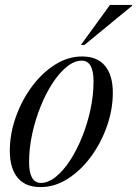

<svg xmlns="http://www.w3.org/2000/svg" viewBox="-20 -752 558 782"><path d="M314.5 -522Q376.5 -522 408 -483.5Q439.5 -445 439.5 -375Q439.5 -306 415.5 -237.8Q391.5 -169.5 350.2 -113.5Q309 -57.5 256 -23.8Q203 10 145 10Q83 10 51.5 -28.5Q20 -67 20 -137Q20 -206 44 -274.2Q68 -342.5 109.2 -398.5Q150.5 -454.5 203.5 -488.2Q256.5 -522 314.5 -522ZM146.5 -7Q176.5 -7 207.2 -31.8Q238 -56.5 265.5 -98.8Q293 -141 314.5 -194.5Q336 -248 348.5 -306Q361 -364 361 -420Q361 -505 313 -505Q283 -505 252.2 -480.2Q221.5 -455.5 194 -413.2Q166.5 -371 145 -317.5Q123.5 -264 111 -206Q98.5 -148 98.5 -92Q98.5 -7 146.5 -7ZM309.5 -569 428 -732H518.5L517.5 -728L324 -569Z"/></svg>

Font: Newsreader Display
Style: Italic
Weight: 400
Italic angle: -17°
Designer: Hugues Gentile
Foundry: Production Type
Version: Version 1.001